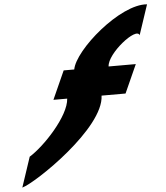

<svg xmlns="http://www.w3.org/2000/svg" viewBox="-60 -809 877 1013"><g transform="rotate(-5 378.5 -302.5)"><path d="M475.7 -296H602.7L670.1 -446H526.1C527.9 -514.7 690.3 -642.3 703.6 -596L756.6 -755C614.8 -767.9 362.1 -548.4 344.1 -446H288.1L220.7 -296H293.7C288.2 -204.2 148.9 -56.3 69.9 -8L16.9 151C89.3 131 470.5 -124.6 475.7 -296Z"/></g></svg>

Font: Hussar Wysoki
Style: Obl
Weight: 700
Foundry: Cannot Into Space Fonts
Version: Version 0.92